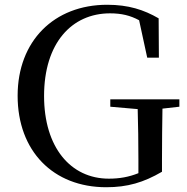

<svg xmlns="http://www.w3.org/2000/svg" viewBox="-20 -769 786 806"><path d="M443 -321 558 -311C560 -241 561 -172 561 -101V-42C521 -26 482 -19 437 -19C276 -19 165 -151 165 -366C165 -588 281 -713 442 -713C490 -713 527 -704 564 -684L598 -527H647L646 -692C584 -728 519 -749 430 -749C207 -749 54 -597 54 -367C54 -135 203 17 426 17C515 17 583 -3 660 -48V-99C660 -179 661 -248 662 -313L733 -321V-352H443Z"/></svg>

Font: Noto Serif KR Medium
Style: Regular
Weight: 500
Designer: Ryoko NISHIZUKA 西塚涼子 (kana & ideographs); Frank Grießhammer (Latin, Greek & Cyrillic); Wenlong ZHANG 张文龙 (bopomofo); San
Foundry: Adobe
Version: Version 2.001;hotconv 1.1.0;makeotfexe 2.6.0